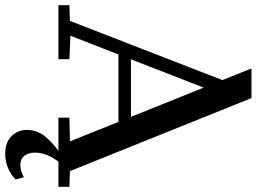

<svg xmlns="http://www.w3.org/2000/svg" viewBox="-144 -636 984 736"><g transform="rotate(90 348.0 -268.0)"><path d="M356 -740 636 -44 696 -42V0H431V-42L522 -44L243 -738L244 -740ZM117 -46 207 -42V0H0V-42L60 -44L311 -690L355 -657ZM496 -230H162V-278H496ZM565 90Q565 114 577 130Q589 146 613 146Q635 146 658 133L660 134L668 164Q649 183 623.5 193.5Q598 204 570 204Q526 204 502 180Q478 156 478 121Q478 80 506.5 47Q535 14 571 -8H606Q565 42 565 90Z"/></g></svg>

Font: Minipax
Style: Regular
Weight: 400
Designer: Raphaël Ronot
Foundry: Velvetyne Type Foundry
Version: Version 1.000